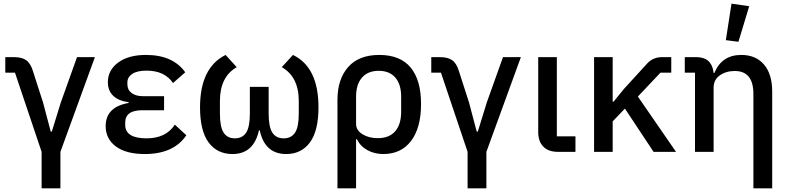

<svg xmlns="http://www.w3.org/2000/svg" viewBox="-20 -832 4325 1052"><path d="M208 200V0L62 -434H9V-519H57Q99 -519 123 -502.5Q147 -486 160 -444L216 -270L258 -111H264L313 -270L402 -519H500L311 0V200Z M773 12Q671 12 615 -29.5Q559 -71 559 -141Q559 -246 685 -268V-272Q630 -279 600.5 -307Q571 -335 571 -382Q571 -447 627 -489Q683 -531 780 -531Q927 -531 995 -436L928 -377Q882 -445 783 -445Q731 -445 704.5 -427Q678 -409 678 -381V-370Q678 -340 701 -322.5Q724 -305 763 -305H879V-228H759Q666 -228 666 -160V-148Q666 -74 783 -74Q889 -74 938 -149L1001 -91Q932 12 773 12Z M1254 12Q1170 12 1123 -51.5Q1076 -115 1076 -244Q1076 -461 1216 -531L1277 -464Q1185 -411 1185 -279V-210Q1185 -136 1205.5 -105Q1226 -74 1267 -74Q1308 -74 1328.5 -105Q1349 -136 1349 -210V-356H1452V-210Q1452 -136 1472.5 -105Q1493 -74 1534 -74Q1576 -74 1596.5 -105Q1617 -136 1617 -210V-279Q1617 -411 1524 -464L1585 -531Q1725 -464 1725 -244Q1725 -115 1678 -51.5Q1631 12 1548 12Q1431 12 1403 -118H1399Q1370 12 1254 12Z M1829 200V-285Q1829 -398 1887.5 -464.5Q1946 -531 2058 -531Q2173 -531 2230 -462Q2287 -393 2287 -262Q2287 -132 2232.5 -60Q2178 12 2080 12Q2031 12 1992 -10Q1953 -32 1936 -69H1931V200ZM2050 -75Q2112 -75 2145 -112.5Q2178 -150 2178 -220V-302Q2178 -370 2146 -407Q2114 -444 2055 -444Q1996 -444 1963.5 -407Q1931 -370 1931 -302V-153Q1931 -118 1966 -96.5Q2001 -75 2050 -75Z M2542 200V0L2396 -434H2343V-519H2391Q2433 -519 2457 -502.5Q2481 -486 2494 -444L2550 -270L2592 -111H2598L2647 -270L2736 -519H2834L2645 0V200Z M3037 0Q2985 0 2957 -28.5Q2929 -57 2929 -108V-519H3031V-85H3133V0Z M3235 0V-519H3337V-275H3342L3398 -344L3526 -484Q3558 -519 3608 -519H3658V-434H3599L3475 -303L3684 0H3561L3404 -237L3337 -167V0Z M4026 -603 3957 -612 3988 -812 4085 -798ZM4108 200V-317Q4108 -443 4006 -443Q3958 -443 3924 -419Q3890 -395 3890 -352V0H3788V-434H3732V-519H3795Q3877 -519 3889 -440L3890 -432H3894Q3935 -531 4041 -531Q4121 -531 4166 -478.5Q4211 -426 4211 -330V200Z"/></svg>

Font: Anuphan Medium
Style: Regular
Weight: 500
Designer: Mike Abbink, Paul van der Laan, Pieter van Rosmalen, Mint Tantisuwanna
Foundry: Bold Monday; Cadson Demak
Version: Version 3.002;hotconv 1.0.109;makeotfexe 2.5.65596